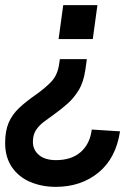

<svg xmlns="http://www.w3.org/2000/svg" viewBox="-44 -513 487 747"><path d="M294 -283 288 -241Q281 -193 262 -162Q243 -131 218.5 -109.5Q194 -88 169 -70Q145 -53 126 -38.5Q107 -24 95.5 -6Q84 12 84 39Q84 70 107.5 90Q131 110 174 110Q234 110 270 78.5Q306 47 313 -9L423 -2Q407 103 339 158.5Q271 214 173 214Q119 214 74 195Q29 176 2.5 137.5Q-24 99 -24 43Q-24 -3 -10.5 -35Q3 -67 30 -92.5Q57 -118 96 -145Q130 -169 154 -193.5Q178 -218 185 -257L189 -283ZM335 -493 317 -361H184L202 -493Z"/></svg>

Font: Hanken Grotesk
Style: Bold Italic
Weight: 700
Italic angle: -8°
Designer: Alfredo Marco Pradil
Foundry: Hanken Design Co.
Version: Version 3.013